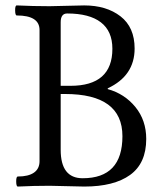

<svg xmlns="http://www.w3.org/2000/svg" viewBox="-20 -686 614 709"><path d="M45.9 2.9Q40 2.9 39.8 -15.6Q39.6 -34.2 45.9 -34.2Q85 -34.2 105.5 -48.6Q126 -63 126 -90.8V-575.2Q126 -628.9 42 -628.9Q36.1 -628.9 35.9 -647.5Q35.6 -666 42 -666Q102.1 -663.1 163.1 -663.1Q183.1 -663.1 228.8 -664.6Q274.4 -666 291 -666Q373 -666 425 -625.7Q477.1 -585.4 477.1 -506.8Q477.1 -406.2 377.9 -359.9V-356.9Q439.9 -339.8 480 -290.8Q520 -241.7 520 -172.9Q520 -83 460.4 -40Q400.9 2.9 291 2.9Q274.4 2.9 228.8 1.5Q183.1 0 163.1 0Q104.5 0 45.9 2.9ZM204.1 -369.1H240.2Q395 -369.1 395 -505.9Q395 -570.8 352.5 -603.5Q310.1 -636.2 228 -636.2Q204.1 -636.2 204.1 -604ZM285.2 -27.8Q432.1 -27.8 432.1 -183.1Q432.1 -338.9 220.2 -338.9H204.1V-132.8Q204.1 -27.8 285.2 -27.8Z"/></svg>

Font: Junicode SmCond
Style: Regular
Weight: 400
Width: 4
Designer: Peter S. Baker
Version: Version 2.206